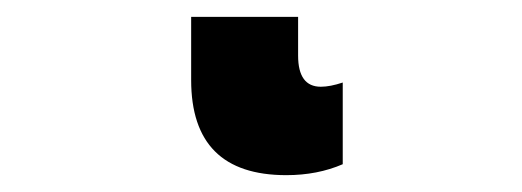

<svg xmlns="http://www.w3.org/2000/svg" viewBox="-20 32 620 228"><path d="M334 98Q334 135 361 135Q372 135 387 130V227Q357 240 320 240Q207 240 207 127V52H334Z"/></svg>

Font: Noto Sans Display Black Narrow
Style: Regular
Weight: 900
Width: 4
Designer: Monotype Design team
Foundry: Monotype Imaging Inc.
Version: Version 1.000